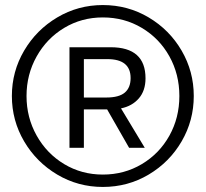

<svg xmlns="http://www.w3.org/2000/svg" viewBox="-20 -730 814 760"><path d="M747 -350Q747 -253 699 -170.5Q651 -88 568.5 -39Q486 10 387 10Q289 10 206.5 -39Q124 -88 75.5 -170.5Q27 -253 27 -350Q27 -447 75.5 -529.5Q124 -612 206.5 -661Q289 -710 387 -710Q486 -710 568.5 -661Q651 -612 699 -529.5Q747 -447 747 -350ZM690 -350Q690 -436 650.5 -507Q611 -578 541.5 -619.5Q472 -661 387 -661Q303 -661 234 -619.5Q165 -578 125 -506.5Q85 -435 85 -350Q85 -265 125 -193.5Q165 -122 234 -80.5Q303 -39 387 -39Q472 -39 541.5 -80.5Q611 -122 650.5 -193Q690 -264 690 -350ZM459 -301 553 -145H491L404 -297H312V-145H255V-543H418Q556 -543 556 -420Q556 -371 529.5 -340.5Q503 -310 459 -301ZM497 -421Q497 -496 405 -496H312V-344H401Q451 -344 474 -363.5Q497 -383 497 -421Z"/></svg>

Font: Krub
Style: Regular
Weight: 400
Designer: Ekaluck Peanpanawate
Foundry: Cadson Demak Co.,Ltd.
Version: Version 1.000; ttfautohint (v1.6)